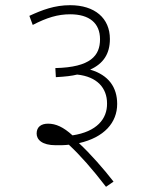

<svg xmlns="http://www.w3.org/2000/svg" viewBox="-20 -652 591 739"><path d="M93 -591 106 -556C160 -584 202 -597 250 -597C324 -597 365 -563 365 -501C365 -438 329 -393 193 -390L195 -355C232 -357 257 -360 277 -365C354 -357 392 -313 392 -254C393 -194 352 -145 259 -131C224 -163 195 -176 165 -176C139 -176 121 -164 121 -138C121 -115 141 -93 195 -93C213 -93 229 -93 245 -95C289 -54 335 -2 388 67L417 47C379 -2 329 -59 284 -101C381 -123 431 -180 431 -252C431 -315 399 -363 327 -384C378 -407 403 -445 403 -502C403 -582 345 -632 250 -632C190 -632 143 -614 93 -591Z"/></svg>

Font: Noto Sans Devanagari UI ExtraLight
Style: Regular
Weight: 200
Designer: Jelle Bosma - Monotype Design Team
Foundry: Monotype Imaging Inc.
Version: Version 2.003